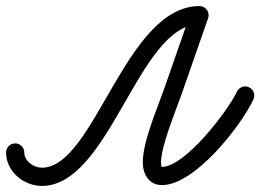

<svg xmlns="http://www.w3.org/2000/svg" viewBox="-50 -579 857 632"><path d="M0 -107C-16.6 -107 -30 -93.6 -30 -77C-30 -14.9 27.7 33 87.9 33C311.9 33 405.2 -499 606.7 -499C623.2 -499 636.7 -512.4 636.7 -529C636.7 -545.5 623.2 -559 606.7 -559C606.7 -559 606.7 -559 606.7 -559C361.7 -559 261.5 -27 87.9 -27C60.9 -27 30 -48.3 30 -77C30 -93.6 16.6 -107 0 -107ZM578.3 -538.8C578.3 -538.8 578.3 -538.8 578.3 -538.8C549 -454.9 519.7 -370.9 490.4 -286.9C467.9 -222.4 420 -112.9 420 -44.6C420 -6 440.1 30.3 483.1 30.3C591.7 30.3 743.7 -165 784.2 -251.8C791.2 -266.8 784.7 -284.7 769.7 -291.7C754.7 -298.7 736.8 -292.2 729.8 -277.2C700.9 -215.2 559.8 -29.7 483.1 -29.7C480.7 -29.7 480 -38.1 480 -44.6C480 -98.3 528.9 -215.1 547.1 -267.1C576.4 -351.1 605.7 -435.1 635 -519.1C640.4 -534.7 632.2 -551.8 616.5 -557.3C600.9 -562.7 583.8 -554.5 578.3 -538.8Z"/></svg>

Font: FRB American Cursive
Style: Bold Italic
Weight: 700
Italic angle: -25°
Version: Version 2.0;Modular Font Editor K font №1